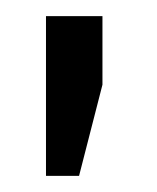

<svg xmlns="http://www.w3.org/2000/svg" viewBox="-20 -701 195 238"><path d="M37 -483V-681H107V-596L78 -483Z"/></svg>

Font: Gemunu Libre
Style: Regular
Weight: 400
Designer: Puspanada Ekanayake, Sola Matas, Pathum Egodawatta, Kosala Senevirathne
Foundry: mooniak
Version: Version 1.100